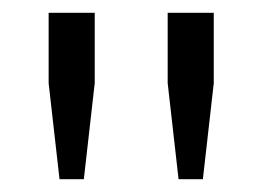

<svg xmlns="http://www.w3.org/2000/svg" viewBox="-20 -749 410 300"><path d="M73 -469 56 -619V-729H128V-619L111 -469ZM259 -469 242 -619V-729H314V-619L297 -469Z"/></svg>

Font: Mona Sans ExtraLight
Style: Regular
Weight: 400
Version: Version 2.000